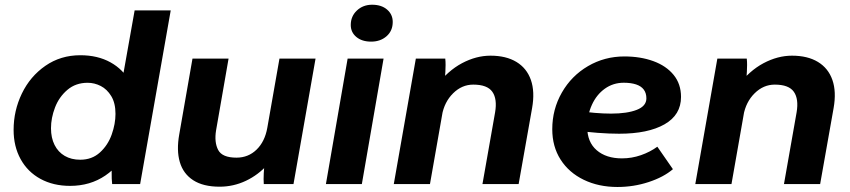

<svg xmlns="http://www.w3.org/2000/svg" viewBox="-20 -763 3523 796"><path d="M447 -112 504.8 -407.6H482.6L538.2 -720H687.8L561 0H445Q442.6 -17.6 442.9 -54.1Q443.2 -90.6 447 -112ZM547 -304.6Q547 -220.8 513.2 -149.4Q479.4 -78 416.6 -35.2Q353.8 7.6 270.6 7.6Q200.8 7.6 147.7 -21.4Q94.6 -50.4 65.5 -103.2Q36.4 -156 36.4 -224.6Q36.4 -304.2 70.7 -375.3Q105 -446.4 168.2 -490.2Q231.4 -534 313 -534Q384.8 -534 437.8 -504.7Q490.8 -475.4 518.9 -423.1Q547 -370.8 547 -304.6ZM191.4 -231.2Q191.4 -191.6 206.2 -162.1Q221 -132.6 248.3 -116.7Q275.6 -100.8 312.6 -100.8Q361.2 -100.8 394.3 -130.9Q427.4 -161 443.1 -205.3Q458.8 -249.6 458.8 -290.8Q458.8 -335.6 441.3 -364.4Q423.8 -393.2 397.7 -406.5Q371.6 -419.8 343.4 -419.8Q293.8 -419.8 259.3 -390.4Q224.8 -361 208.1 -317.4Q191.4 -273.8 191.4 -231.2Z M723.2 -206.4 778 -520H927.6L875.8 -222.6Q867.8 -173.2 884.5 -141.3Q901.2 -109.4 960.4 -109.4Q1009.4 -109.4 1043.7 -142.7Q1078 -176 1088.2 -233.2L1138.6 -520H1288.2L1196.8 0H1073.6Q1072.2 -18.8 1073.5 -44.7Q1074.8 -70.6 1077.8 -88.2L1090.6 -82Q1051 -37.8 999.4 -13.4Q947.8 11 890.4 11Q822.6 11 781.2 -15.7Q739.8 -42.4 725.5 -91.1Q711.2 -139.8 723.2 -206.4Z M1421.2 -520H1570.2L1480.2 0H1331.2ZM1434.2 -659.4Q1434.2 -695.6 1459.7 -719.5Q1485.2 -743.4 1522.8 -743.4Q1561.6 -743.4 1584.9 -723.2Q1608.2 -703 1608.2 -672Q1608.2 -635.2 1582.6 -612.8Q1557 -590.4 1518.8 -590.4Q1480.6 -590.4 1457.4 -609.7Q1434.2 -629 1434.2 -659.4Z M1704 -520H1826Q1827.4 -507 1827.3 -493.3Q1827.2 -479.6 1826.4 -464.8Q1825.8 -449.6 1823.4 -423L1833 -400.6L1762.6 0H1612.6ZM2013.4 -532.2Q2078.2 -532.2 2121.1 -506.2Q2164 -480.2 2181 -431.5Q2198 -382.8 2186 -315L2130.2 0H1980.2L2032.6 -297.2Q2042 -352.6 2021.2 -382.4Q2000.4 -412.2 1942 -412.2Q1895 -412.2 1858.6 -376.3Q1822.2 -340.4 1812.2 -284.4L1787 -405Q1836.6 -469.8 1895.4 -501Q1954.2 -532.2 2013.4 -532.2Z M2269.6 -227.2Q2269.6 -309.8 2309.4 -379.3Q2349.2 -448.8 2417.8 -488.9Q2486.4 -529 2568.6 -529Q2635.4 -529 2688.8 -509.5Q2742.2 -490 2772.8 -452.4Q2803.4 -414.8 2803.4 -361.2Q2803.4 -286.6 2735 -247.6Q2666.6 -208.6 2546.8 -208.6Q2464.4 -208.6 2357.2 -223L2369.4 -304.2Q2450 -292 2513.6 -292Q2580 -292 2619.9 -307.6Q2659.8 -323.2 2659.8 -355.2Q2659.8 -377 2649 -391.5Q2638.2 -406 2617 -413Q2595.8 -420 2566.2 -420Q2522.2 -420 2487.7 -395.4Q2453.2 -370.8 2433.9 -328.4Q2414.6 -286 2414.6 -235.8Q2414.6 -174 2453.8 -140.2Q2493 -106.4 2558.6 -106.4Q2599.2 -106.4 2637.3 -119.7Q2675.4 -133 2705.2 -154.8L2769.8 -61.6Q2731.2 -28.6 2669.1 -8.2Q2607 12.2 2539.8 12.2Q2461.8 12.2 2400.2 -17.6Q2338.6 -47.4 2304.1 -101.4Q2269.6 -155.4 2269.6 -227.2Z M2954 -520H3076Q3077.4 -507 3077.3 -493.3Q3077.2 -479.6 3076.4 -464.8Q3075.8 -449.6 3073.4 -423L3083 -400.6L3012.6 0H2862.6ZM3263.4 -532.2Q3328.2 -532.2 3371.1 -506.2Q3414 -480.2 3431 -431.5Q3448 -382.8 3436 -315L3380.2 0H3230.2L3282.6 -297.2Q3292 -352.6 3271.2 -382.4Q3250.4 -412.2 3192 -412.2Q3145 -412.2 3108.6 -376.3Q3072.2 -340.4 3062.2 -284.4L3037 -405Q3086.6 -469.8 3145.4 -501Q3204.2 -532.2 3263.4 -532.2Z"/></svg>

Font: Fixel Italic Variable Display Thin
Style: Italic
Weight: 100
Italic angle: -10°
Designer: AlfaBravo + MacPaw
Foundry: Kyrylo Tkachov, Marchela Mozhyna, Serhii Makarenko, Maria Weinstein, Zakhar Kryvoshyya
Version: Version 1.210;Glyphs 3.2 (3217)